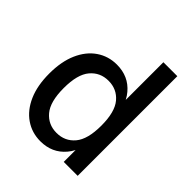

<svg xmlns="http://www.w3.org/2000/svg" viewBox="-201 -839 974 974"><g transform="rotate(45 286.0 -352.5)"><path d="M249 10Q188 10 140 -23Q92 -56 65 -117.5Q38 -179 38 -265Q38 -351 65 -412.5Q92 -474 140 -507Q188 -540 249 -540Q333 -540 384 -479.5Q435 -419 435 -309V-221Q435 -111 384 -50.5Q333 10 249 10ZM277 -78Q337 -78 374.5 -122.5Q412 -167 412 -265Q412 -363 374.5 -407.5Q337 -452 277 -452Q217 -452 179.5 -407.5Q142 -363 142 -265Q142 -167 179.5 -122.5Q217 -78 277 -78ZM407 0V-123L422 -265L407 -408V-715H507V0Z"/></g></svg>

Font: Radio Canada Big
Style: Regular
Weight: 400
Designer: Étienne Aubert Bonn
Foundry: Coppers and Brasses
Version: Version 1.001